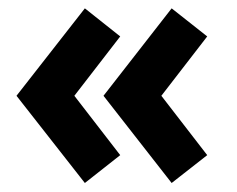

<svg xmlns="http://www.w3.org/2000/svg" viewBox="-20 -446 552 448"><path d="M260.5 -84 178 -19 18.5 -222.5 178 -426.5 260.5 -361 153.5 -222.5ZM463.5 -84 380.5 -19 221.5 -222.5 380.5 -426.5 463.5 -361 356.5 -222.5Z"/></svg>

Font: League Spartan ExtraBold
Style: Regular
Weight: 800
Foundry: The League of Moveable Type
Version: Version 2.002